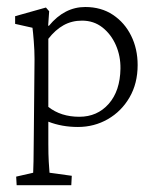

<svg xmlns="http://www.w3.org/2000/svg" viewBox="-20 -359 451 551"><path d="M27.8 172.4 26.4 147.9 75.2 136.7Q75.7 129.4 76.2 103.5Q76.7 77.6 77.1 21.5L79.1 -189.5Q79.1 -213.9 76.9 -241.2Q74.7 -268.6 73.2 -279.3L23.4 -290.5V-312.5L111.8 -337.4L121.1 -326.7L118.2 -285.2H120.6Q165 -338.9 224.6 -338.9Q270.5 -338.9 304.2 -316.4Q337.9 -293.9 356.4 -256.3Q375 -218.8 375 -172.4Q375 -119.6 351.8 -79.6Q328.6 -39.6 289.6 -17.1Q250.5 5.4 203.6 5.4Q157.7 5.4 118.7 -9.8V53.2Q118.7 85.4 119.9 105Q121.1 124.5 122.1 136.7L186 145.5L184.6 172.4ZM207.5 -23.9Q259.3 -23.9 292 -61Q324.7 -98.1 325.7 -162.1Q326.2 -198.2 312.5 -229.5Q298.8 -260.7 273.9 -280.3Q249 -299.8 215.3 -299.8Q186 -299.8 162.4 -286.6Q138.7 -273.4 118.7 -247.6V-52.2Q154.8 -23.9 207.5 -23.9Z"/></svg>

Font: Lateef ExtraLight
Style: Regular
Weight: 200
Designer: SIL International
Foundry: SIL International
Version: Version 4.200